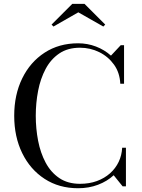

<svg xmlns="http://www.w3.org/2000/svg" viewBox="-20 -990 756 1020"><path d="M395 10Q293.5 10 217 -39.8Q140.5 -89.5 98 -176.5Q55.5 -263.5 55.5 -375Q55.5 -486.5 98 -573.5Q140.5 -660.5 217 -710.2Q293.5 -760 395 -760Q444.5 -760 489.8 -742.8Q535 -725.5 569.5 -694.5L621.5 -750H639V-545H619Q616.5 -603.5 585.8 -646.5Q555 -689.5 507.2 -713Q459.5 -736.5 405 -736.5Q340 -736.5 295 -706Q250 -675.5 222.5 -624Q195 -572.5 182.5 -507.8Q170 -443 170 -375Q170 -307 182.5 -242.2Q195 -177.5 222.5 -126Q250 -74.5 295 -44Q340 -13.5 405 -13.5Q454.5 -13.5 494.8 -28.2Q535 -43 564.5 -69.2Q594 -95.5 610.5 -130.2Q627 -165 629 -205H649V0H631.5L584 -59Q549.5 -27 500.8 -8.5Q452 10 395 10ZM264 -849 254 -859.5 364 -969.5H429L539 -859.5L529 -849L396 -924.5Z"/></svg>

Font: Bodoni Moda 11pt
Style: Regular
Weight: 400
Version: Version 2.004